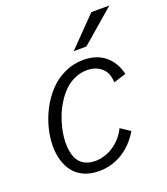

<svg xmlns="http://www.w3.org/2000/svg" viewBox="-130 -781 768 883"><g transform="rotate(-20 254.0 -340.0)"><path d="M282.2 -548.8 419.9 -689.9H507.8L344.2 -548.8ZM204.1 9.8Q163.6 9.8 132.1 -4.2Q100.6 -18.1 81.3 -42.5Q62 -66.9 52 -99.9Q42 -132.8 42.2 -170.9Q42.5 -209 51.8 -250Q63.5 -299.3 86.2 -343Q108.9 -386.7 141.1 -421.1Q173.3 -455.6 216.8 -475.8Q260.3 -496.1 309.1 -496.1Q373.5 -496.1 414.8 -461.9Q456.1 -427.7 469.2 -369.1L408.2 -350.1Q407.7 -395.5 380.1 -420.7Q352.5 -445.8 308.1 -445.8Q276.9 -445.8 248.3 -433.1Q219.7 -420.4 198.2 -399.4Q176.8 -378.4 159.2 -350.6Q141.6 -322.8 130.1 -294.2Q118.7 -265.6 111.8 -235.8Q103.5 -199.7 102.8 -167Q102.1 -134.3 110.4 -104.7Q118.7 -75.2 142.3 -57.6Q166 -40 203.1 -40Q251.5 -40 294.2 -68.8Q336.9 -97.7 358.9 -144L405.8 -112.8Q370.6 -53.7 318.4 -22Q266.1 9.8 204.1 9.8Z"/></g></svg>

Font: HK Grotesk Light Italic
Style: Regular
Weight: 300
Italic angle: -13°
Designer: Alfredo Marco Pradil and Stefan Peev
Foundry: Hanken Design Co.
Version: Version 1.000;PS 001.000;hotconv 1.0.88;makeotf.lib2.5.64775